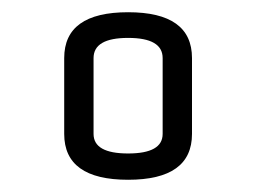

<svg xmlns="http://www.w3.org/2000/svg" viewBox="-20 -685 419 314"><path d="M294 -590V-466Q294 -391 189.5 -391Q85 -391 85 -466V-590Q85 -665 189.5 -665Q294 -665 294 -590ZM246 -466V-590Q246 -623 189.5 -623Q133 -623 133 -590V-466Q133 -434 189.5 -434Q246 -434 246 -466Z"/></svg>

Font: Unica One
Style: Regular
Weight: 400
Designer: Eduardo Rodriguez Tunni
Foundry: Eduardo Rodriguez Tunni
Version: Version 1.001